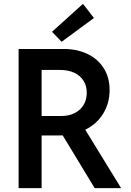

<svg xmlns="http://www.w3.org/2000/svg" viewBox="-20 -973 677 993"><path d="M76.2 -719.7H310.5Q377.9 -719.7 431.6 -694.3Q485.4 -668.9 516.1 -620.8Q546.9 -572.8 546.9 -506.8Q546.9 -439.9 513.9 -385.7Q481 -331.5 420.9 -302.2L606.4 0H469.7L304.2 -272.9Q297.9 -272.5 284.2 -272.5H195.3V0H76.2ZM249 -808.6 409.2 -953.1 465.8 -879.9 298.8 -756.8ZM296.9 -373Q335.9 -373 365.7 -387.9Q395.5 -402.8 412.1 -429.9Q428.7 -457 428.7 -493.2Q428.7 -529.8 411.4 -556.4Q394 -583 363 -597.2Q332 -611.3 291 -611.3H195.3V-373Z"/></svg>

Font: Reddit Sans Strawberry SemiBold
Style: Regular
Weight: 600
Designer: Stephen Hutchings
Foundry: Reddit
Version: Version 1.013